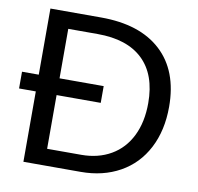

<svg xmlns="http://www.w3.org/2000/svg" viewBox="-77 -769 877 849"><g transform="rotate(10 361.0 -344.0)"><path d="M6.8 -391.1H82V-688H309.6Q484.4 -688 579.3 -600.3Q674.3 -512.7 674.3 -351.1Q674.3 -244.6 632.8 -164.8Q591.3 -85 515.1 -42.5Q439 0 339.4 0H82V-315.9H6.8ZM580.6 -351.1Q580.6 -479 510.5 -546.1Q440.4 -613.3 307.6 -613.3H175.3V-391.1H373.5V-315.9H175.3V-74.7H328.6Q404.3 -74.7 461.7 -107.9Q519 -141.1 549.8 -203.6Q580.6 -266.1 580.6 -351.1Z"/></g></svg>

Font: Liberation Sans
Style: Regular
Weight: 400
Designer: Steve Matteson
Foundry: Ascender Corporation
Version: Version 2.00.1